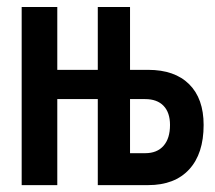

<svg xmlns="http://www.w3.org/2000/svg" viewBox="-20 -538 626 558"><path d="M351.1 0V-92.8H401.9Q436.5 -92.8 455.3 -114.3Q474.1 -135.7 474.1 -174.8Q474.1 -210.9 455.3 -230.5Q436.5 -250 401.9 -250H341.3V-335H410.6Q487.8 -335 529.8 -293.2Q571.8 -251.5 571.8 -174.8Q571.8 -91.3 529.8 -45.7Q487.8 0 410.6 0ZM43 0V-517.6H146.5V0ZM73.2 -250V-335H293.5V-250ZM264.2 0V-517.6H357.9V-301.3V-276.9V0Z"/></svg>

Font: Cascadia Mono
Style: Regular
Weight: 400
Monospace: yes
Designer: Aaron Bell
Foundry: Saja Typeworks
Version: Version 2404.023